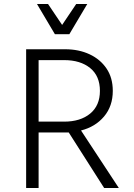

<svg xmlns="http://www.w3.org/2000/svg" viewBox="-20 -935 666 955"><path d="M110 0V-690H304Q372 -690 425.5 -665Q479 -640 510 -594Q541 -548 541 -483Q541 -407 497.5 -355.5Q454 -304 383 -286L571 0H498L322 -276H172V0ZM172 -330H299Q380 -330 428.5 -370Q477 -410 477 -483Q477 -557 428.5 -596.5Q380 -636 299 -636H172ZM414 -915 325 -765H253L164 -915H219L289 -811L359 -915Z"/></svg>

Font: Radio Canada Light
Style: Regular
Weight: 300
Designer: Charles Daoud, Etienne Aubert Bonn, Alexandre Saumier Demers, Jacques Le Bailly
Foundry: Radio-Canada
Version: Version 2.104;gftools[0.9.28.dev5+ged2979d]